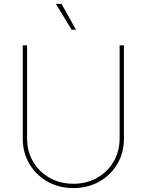

<svg xmlns="http://www.w3.org/2000/svg" viewBox="-20 -962 759 993"><path d="M359.4 10.7Q285.2 10.7 225.8 -22.7Q166.5 -56.2 132.1 -114.3Q97.7 -172.4 97.7 -246.1V-727.5H120.1V-246.1Q120.1 -178.7 151.4 -125.7Q182.6 -72.8 236.8 -42.2Q291 -11.7 359.4 -11.7Q428.2 -11.7 482.2 -42.2Q536.1 -72.8 567.4 -125.7Q598.6 -178.7 598.6 -246.1V-727.5H621.1V-246.1Q621.1 -172.4 586.9 -114.3Q552.7 -56.2 493.4 -22.7Q434.1 10.7 359.4 10.7ZM350.6 -808.1 269 -941.9H298.3L373 -808.1Z"/></svg>

Font: Inter Thin
Style: Regular
Weight: 250
Designer: Rasmus Andersson
Foundry: rsms
Version: Version 4.001;git-66647c0bb